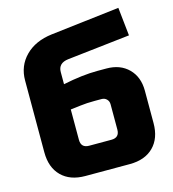

<svg xmlns="http://www.w3.org/2000/svg" viewBox="-109 -816 828 917"><g transform="rotate(-15 305.0 -357.5)"><path d="M215 -440Q312 -460 385 -460H430Q498 -460 539 -419Q580 -378 580 -310V-150Q580 -75 537.5 -32.5Q495 10 420 10H200Q125 10 82.5 -32.5Q40 -75 40 -150V-505Q40 -577 88.5 -626Q137 -675 220 -685L560 -725L575 -585L265 -550Q215 -544 215 -500ZM365 -125Q405 -125 405 -165V-290Q405 -305 395 -315Q385 -325 370 -325H335Q296 -325 265 -321Q234 -317 215 -315V-165Q215 -125 255 -125Z"/></g></svg>

Font: Russo One
Style: Regular
Weight: 400
Designer: Jovanny lemonad
Foundry: Jovanny Lemonad
Version: Version 1.001